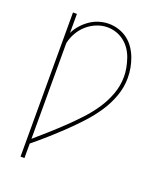

<svg xmlns="http://www.w3.org/2000/svg" viewBox="-138 -832 775 920"><g transform="rotate(20 250.0 -371.5)"><path d="M77 0V-735H97V-638Q108 -661 125 -680Q142 -699 163 -713.5Q184 -728 208.5 -735.5Q233 -743 259 -743Q284 -743 309 -735Q334 -727 354.5 -711.5Q375 -696 389.5 -674.5Q404 -653 413 -629Q422 -605 426.5 -580Q431 -555 431 -529Q431 -481 414 -434.5Q397 -388 370 -348Q343 -308 310 -272Q277 -236 242 -202.5Q207 -169 170.5 -136.5Q134 -104 97 -74V0ZM97 -98Q132 -128 166 -158.5Q200 -189 233 -220.5Q266 -252 297.5 -286Q329 -320 354.5 -358Q380 -396 396 -439.5Q412 -483 412 -529Q412 -552 407.5 -575Q403 -598 395.5 -620Q388 -642 375 -661.5Q362 -681 343.5 -695.5Q325 -710 303 -717.5Q281 -725 257 -725Q229 -725 202 -714Q175 -703 153.5 -684Q132 -665 117.5 -639.5Q103 -614 97 -586Z"/></g></svg>

Font: Iosevka Slab Thin
Style: Regular
Weight: 100
Monospace: yes
Designer: Belleve Invis
Foundry: Belleve Invis
Version: Version 11.1.0; ttfautohint (v1.8.3)